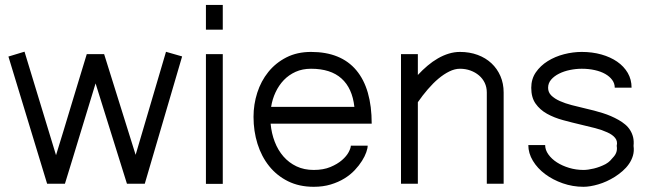

<svg xmlns="http://www.w3.org/2000/svg" viewBox="-20 -735 2602 768"><path d="M487.8 0 362.3 -401.4Q348.1 -354.5 332.5 -303.7Q316.9 -252.9 301.3 -201.4Q285.6 -149.9 270 -98.6Q254.4 -47.4 239.7 0H168.5L13.7 -508.8L78.1 -528.3L204.1 -114.3Q218.8 -161.6 234.4 -212.9Q250 -264.2 265.6 -316.2Q281.2 -368.2 296.9 -419.4Q312.5 -470.7 327.1 -518.6H396.5L522.5 -115.7L644 -527.8L708.5 -509.3L559.1 0Z M871.1 -518.6V0.5H803.7V-518.6ZM803.7 -616.2V-715.3H871.1V-616.2Z M1062.5 -240.2Q1065.9 -201.7 1078.9 -168Q1091.8 -134.3 1113.8 -109.1Q1135.7 -84 1166 -69.6Q1196.3 -55.2 1234.9 -55.2Q1273.4 -55.2 1301.5 -66.9Q1329.6 -78.6 1347.9 -94.5Q1366.2 -110.4 1374.8 -126.7Q1383.3 -143.1 1383.3 -152.3H1450.7Q1450.7 -142.1 1445.1 -126Q1439.5 -109.9 1428 -91.6Q1416.5 -73.2 1399.2 -54.7Q1381.8 -36.1 1357.7 -21.2Q1333.5 -6.3 1303 2.9Q1272.5 12.2 1234.9 12.2Q1176.8 12.2 1132.1 -10Q1087.4 -32.2 1056.6 -70.6Q1025.9 -108.9 1010 -159.7Q994.1 -210.4 994.1 -267.6Q994.1 -317.4 1009 -364Q1023.9 -410.6 1053.2 -447Q1082.5 -483.4 1125.5 -505.4Q1168.5 -527.3 1224.1 -527.3Q1343.8 -527.3 1405.3 -453.9Q1466.8 -380.4 1466.8 -240.2ZM1224.1 -460Q1189.9 -460 1162.6 -447.8Q1135.3 -435.5 1115.2 -414.6Q1095.2 -393.6 1082.3 -366Q1069.3 -338.4 1064.5 -307.6H1397.5Q1389.2 -382.3 1345.9 -421.1Q1302.7 -460 1224.1 -460Z M1651.4 -518.6V-435.1Q1669.9 -455.1 1690.2 -472.2Q1710.4 -489.3 1731.7 -501.5Q1752.9 -513.7 1775.1 -520.5Q1797.4 -527.3 1819.8 -527.3Q1858.4 -527.3 1890.6 -515.4Q1922.9 -503.4 1945.8 -481.9Q1968.8 -460.4 1981.7 -430.7Q1994.6 -400.9 1994.6 -365.2V0H1927.2V-365.2Q1927.2 -386.2 1918.9 -403.6Q1910.6 -420.9 1896 -433.3Q1881.3 -445.8 1861.8 -452.9Q1842.3 -460 1819.8 -460Q1799.3 -460 1777.3 -449.2Q1755.4 -438.5 1733.6 -420.2Q1711.9 -401.9 1690.9 -377.4Q1669.9 -353 1651.4 -326.2V0H1584V-518.6Z M2439 -384.3Q2439 -401.4 2428.7 -415.3Q2418.5 -429.2 2400.9 -439.2Q2383.3 -449.2 2359.1 -454.6Q2335 -460 2307.1 -460Q2283.7 -460 2259.8 -455.1Q2235.8 -450.2 2216.3 -440.4Q2196.8 -430.7 2184.6 -416.5Q2172.4 -402.3 2172.4 -383.8Q2172.4 -365.7 2185.3 -353Q2198.2 -340.3 2219.5 -330.8Q2240.7 -321.3 2267.1 -314.5Q2293.5 -307.6 2320.8 -301.3Q2357.9 -293 2391.4 -282.5Q2424.8 -272 2454.1 -255.4Q2468.8 -247.1 2480.7 -237.1Q2492.7 -227.1 2500.7 -214.1Q2508.8 -201.2 2512.5 -185.8Q2516.1 -170.4 2514.2 -151.4Q2517.1 -130.4 2511.7 -112.3Q2506.3 -94.2 2495.6 -78.9Q2484.9 -63.5 2470.2 -50.8Q2455.6 -38.1 2439.5 -27.8Q2406.7 -7.3 2373.3 2.4Q2339.8 12.2 2314 12.2Q2271 12.2 2231.2 -1.7Q2191.4 -15.6 2160.6 -38.6Q2129.9 -61.5 2111.6 -91.8Q2093.3 -122.1 2093.3 -154.8H2160.6Q2160.6 -135.3 2173.6 -117.2Q2186.5 -99.1 2207.8 -85.4Q2229 -71.8 2256.6 -63.5Q2284.2 -55.2 2314 -55.2Q2331.5 -55.2 2355.7 -61Q2379.9 -66.9 2402.3 -78.6Q2413.6 -85 2420.7 -92.3Q2427.7 -99.6 2435.5 -108.9Q2451.2 -127.4 2446.8 -151.4Q2451.2 -169.9 2440.7 -183.1Q2430.2 -196.3 2409.2 -205.6Q2388.2 -215.3 2361.1 -222.4Q2334 -229.5 2306.2 -235.8Q2268.6 -244.6 2232.4 -254.4Q2196.3 -264.2 2168 -280Q2139.6 -295.9 2122.3 -320.6Q2105 -345.2 2105 -383.8Q2105 -418.9 2123.3 -445.6Q2141.6 -472.2 2170.9 -490.5Q2200.2 -508.8 2236.1 -518.1Q2272 -527.3 2307.1 -527.3Q2349.1 -527.3 2385.5 -517.1Q2421.9 -506.8 2448.7 -488.3Q2475.6 -469.7 2491 -443.4Q2506.3 -417 2506.3 -384.3Z"/></svg>

Font: AnjaliOldLipi
Style: Regular
Weight: 400
Italic angle: -12°
Designer: Kevin & Siji
Foundry: Kevin & Siji
Version: Version 0.730 2004